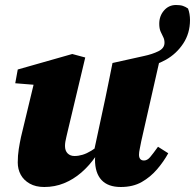

<svg xmlns="http://www.w3.org/2000/svg" viewBox="-20 -732 780 768"><path d="M157 16Q123 16 99 2.5Q75 -11 63 -33Q51 -55 51 -82Q51 -110 55 -135.5Q59 -161 64 -184L121 -421L164 -389L41 -399L51 -454L269 -516L321 -502L251 -208Q248 -195 245.5 -184.5Q243 -174 241.5 -165.5Q240 -157 240 -148Q240 -129 250.5 -118.5Q261 -108 278 -108Q294 -108 310.5 -113Q327 -118 345 -129Q363 -140 383 -156L393 -108H364Q337 -69 305 -41.5Q273 -14 236 1Q199 16 157 16ZM463 16Q412 16 386 -12Q360 -40 360 -94Q360 -102 361 -109Q362 -116 363 -123H355L402 -342Q409 -377 416 -410.5Q423 -444 430 -480L556 -508Q589 -515 613.5 -527Q638 -539 638 -561Q638 -574 633 -583.5Q628 -593 622.5 -605.5Q617 -618 617 -637Q617 -668 636 -690Q655 -712 684 -712Q701 -712 711.5 -708.5Q722 -705 732 -698Q736 -688 738 -676Q740 -664 740 -652Q740 -599 713 -558Q686 -517 643.5 -493Q601 -469 556 -465L621 -502L545 -167Q542 -150 539 -136.5Q536 -123 536 -113Q536 -102 541 -96Q546 -90 556 -90Q569 -90 580.5 -103.5Q592 -117 612 -145L653 -119Q635 -86 608.5 -55Q582 -24 547 -4Q512 16 463 16Z"/></svg>

Font: Source Serif 4 Black
Style: Italic
Weight: 900
Italic angle: -12°
Designer: Frank Grießhammer
Foundry: Adobe Systems Incorporated
Version: Version 4.004;hotconv 1.0.116;makeotfexe 2.5.65601